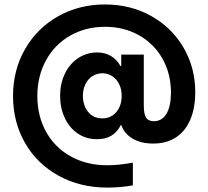

<svg xmlns="http://www.w3.org/2000/svg" viewBox="-20 -723 928 856"><path d="M38.1 -294.9Q38.1 -410.2 91.3 -503.4Q144.5 -596.7 238.3 -649.9Q332 -703.1 448.2 -703.1Q562 -703.1 653.8 -651.9Q745.6 -600.6 798.1 -511Q850.6 -421.4 850.6 -310.5Q850.1 -240.7 828.4 -189.5Q806.6 -138.2 764.6 -110.6Q722.7 -83 663.1 -83Q608.9 -83 571.3 -105Q533.7 -127 520.5 -166H519Q486.3 -101.6 413.1 -102.5Q365.2 -102.1 327.6 -127.2Q290 -152.3 269 -196.8Q248 -241.2 248 -295.9Q248 -350.1 269 -394Q290 -438 327.9 -463.4Q365.7 -488.8 413.1 -489.3Q483.4 -488.3 517.1 -428.7H520.5V-479.5H621.1V-255.9Q620.6 -216.3 630.9 -199.5Q641.1 -182.6 666 -182.6Q701.7 -182.6 721.7 -215.1Q741.7 -247.6 742.2 -309.6Q742.2 -394.5 704.3 -461.4Q666.5 -528.3 599.6 -565.9Q532.7 -603.5 448.2 -603.5Q361.3 -603.5 292.5 -564Q223.6 -524.4 185.1 -454.1Q146.5 -383.8 146.5 -294.9Q146.5 -205.6 185.5 -135.3Q224.6 -64.9 295.7 -25.6Q366.7 13.7 458 13.7Q510.7 13.7 572.3 2V103.5Q516.6 113.3 458 113.3Q336.9 113.3 241 60.3Q145 7.3 91.6 -85.7Q38.1 -178.7 38.1 -294.9ZM522.5 -295.9Q522.5 -324.7 511.5 -347.4Q500.5 -370.1 480.7 -383.1Q460.9 -396 436.5 -396.5Q411.1 -396 391.4 -383.1Q371.6 -370.1 360.6 -347.2Q349.6 -324.2 349.6 -295.9Q349.6 -266.6 360.6 -243.4Q371.6 -220.2 391.4 -207.5Q411.1 -194.8 436.5 -195.3Q460.9 -194.8 480.7 -207.5Q500.5 -220.2 511.5 -243.2Q522.5 -266.1 522.5 -295.9Z"/></svg>

Font: Wanted Sans
Style: Bold
Weight: 700
Designer: Original Design by Kil Hyung-jin and Kang Hanbin, Wanted Lab, Inc; Hangeul from Source Han Sans by Jang Soo-young and Ka
Foundry: Wanted Lab, Inc.
Version: Version 1.000